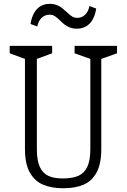

<svg xmlns="http://www.w3.org/2000/svg" viewBox="-20 -969 660 1000"><path d="M110 -192V-685L121.5 -658L30.5 -691.5V-730H251.5V-691.5L160.5 -658L172 -690V-191.5Q172 -133.5 187.2 -100Q202.5 -66.5 232.5 -52.8Q262.5 -39 310 -39.5Q358 -40 388.5 -53.5Q419 -67 434.8 -100.2Q450.5 -133.5 450.5 -191.5V-690L462 -658L368.5 -691.5V-730H589.5V-691.5L496 -658L507.5 -685V-192Q507.5 -116.5 483.5 -71.5Q459.5 -26.5 416 -7.5Q372.5 11.5 310 11.5Q247.5 11.5 203.5 -7.5Q159.5 -26.5 134.8 -71.5Q110 -116.5 110 -192ZM293.5 -861.5Q277 -877.5 265.5 -885Q254 -892.5 238 -892.5Q215 -892.5 197.8 -877Q180.5 -861.5 174 -831L139 -844Q144 -877 157.2 -900.8Q170.5 -924.5 191.2 -936.8Q212 -949 239 -949Q259 -949 274.8 -943Q290.5 -937 301.2 -928.8Q312 -920.5 326.5 -907Q342.5 -891.5 354.5 -883.8Q366.5 -876 382.5 -876Q405.5 -876 422.5 -891.5Q439.5 -907 446 -937.5L481 -924.5Q476 -891.5 462.8 -867.8Q449.5 -844 428.5 -831.8Q407.5 -819.5 380.5 -819.5Q360.5 -819.5 344.8 -825.5Q329 -831.5 318 -839.8Q307 -848 293.5 -861.5Z"/></svg>

Font: Monaspace Xenon Var ExtraLight
Style: Regular
Weight: 200
Designer: Riley Cran and the Lettermatic Team
Version: Version 1.200 (Monaspace Xenon Var)